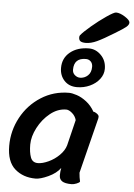

<svg xmlns="http://www.w3.org/2000/svg" viewBox="-61 -973 722 1032"><g transform="rotate(5 299.5 -457.0)"><path d="M523 -927Q544 -927 571.5 -909.5Q599 -892 599 -879Q599 -867 584.5 -855Q570 -843 527 -817Q467 -780 434.5 -765Q402 -750 375 -750Q355 -750 346 -756Q337 -762 337 -777Q337 -784 340 -788Q354 -806 394 -840Q434 -874 473 -900.5Q512 -927 523 -927ZM254 -605Q254 -658 293.5 -690Q333 -722 395 -722Q432 -722 460.5 -693Q489 -664 489 -620Q489 -590 469.5 -564.5Q450 -539 417.5 -524Q385 -509 348 -509Q305 -509 279.5 -536.5Q254 -564 254 -605ZM420 -625Q420 -643 409.5 -653.5Q399 -664 383 -664Q319 -664 319 -601Q319 -583 332 -572Q345 -561 360 -561Q384 -561 402 -577.5Q420 -594 420 -625ZM409 -5Q407 1 391.5 7Q376 13 365 13Q329 13 313.5 2.5Q298 -8 298 -29Q298 -49 302 -69Q280 -39 237.5 -19.5Q195 0 169 0Q102 0 57.5 -39Q13 -78 13 -164Q13 -245 51.5 -316.5Q90 -388 158 -431.5Q226 -475 309 -475Q325 -475 351 -466.5Q377 -458 403.5 -437.5Q430 -417 448 -385Q456 -385 467 -377Q478 -369 478 -361Q478 -352 475 -343L402 -52Q404 -26 409 -5ZM302 -384Q256 -384 215.5 -351.5Q175 -319 150 -271Q125 -223 125 -180Q125 -138 135 -111Q145 -84 174 -84Q199 -84 231.5 -99Q264 -114 289.5 -139.5Q315 -165 323 -193L357 -332Q351 -354 333.5 -369Q316 -384 302 -384Z"/></g></svg>

Font: Sriracha
Style: Regular
Weight: 400
Designer: Suppakit Chalermlarp
Version: Version 1.002g